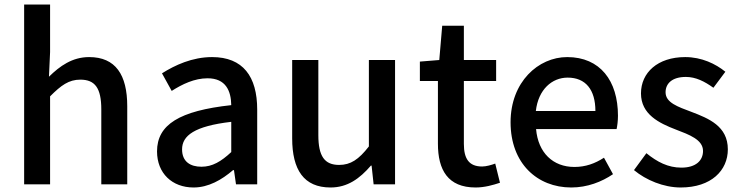

<svg xmlns="http://www.w3.org/2000/svg" viewBox="-20 -817 3281 851"><path d="M87 0H202V-390C251 -439 285 -464 336 -464C401 -464 429 -427 429 -332V0H544V-346C544 -486 492 -564 375 -564C300 -564 245 -524 197 -477L202 -586V-797H87Z M838 14C904 14 963 -20 1013 -63H1017L1026 0H1120V-331C1120 -478 1057 -564 920 -564C832 -564 755 -528 698 -492L741 -414C788 -444 842 -470 900 -470C981 -470 1004 -414 1005 -351C776 -326 676 -265 676 -146C676 -49 743 14 838 14ZM873 -78C824 -78 787 -100 787 -155C787 -216 842 -258 1005 -277V-143C960 -101 921 -78 873 -78Z M1445 14C1520 14 1574 -25 1624 -83H1627L1636 0H1731V-551H1615V-168C1570 -110 1534 -86 1483 -86C1419 -86 1391 -124 1391 -218V-551H1275V-204C1275 -64 1327 14 1445 14Z M2088 14C2128 14 2166 3 2196 -7L2175 -92C2159 -86 2135 -79 2117 -79C2059 -79 2036 -113 2036 -179V-458H2179V-551H2036V-703H1940L1927 -551L1841 -544V-458H1921V-180C1921 -64 1965 14 2088 14Z M2512 14C2583 14 2647 -11 2697 -45L2657 -118C2617 -92 2575 -77 2526 -77C2431 -77 2365 -140 2356 -245H2713C2716 -259 2719 -281 2719 -304C2719 -459 2640 -564 2494 -564C2366 -564 2243 -454 2243 -275C2243 -93 2361 14 2512 14ZM2355 -325C2366 -421 2427 -473 2496 -473C2576 -473 2619 -419 2619 -325Z M2997 14C3133 14 3206 -62 3206 -155C3206 -258 3121 -292 3045 -321C2984 -344 2930 -362 2930 -408C2930 -446 2958 -476 3020 -476C3064 -476 3103 -456 3142 -428L3195 -499C3152 -534 3090 -564 3017 -564C2895 -564 2821 -495 2821 -403C2821 -310 2902 -271 2975 -243C3035 -220 3096 -198 3096 -148C3096 -106 3065 -74 3000 -74C2941 -74 2893 -99 2845 -138L2790 -63C2843 -19 2921 14 2997 14Z"/></svg>

Font: Noto Sans CJK HK Medium
Style: Regular
Weight: 500
Designer: Ryoko NISHIZUKA 西塚涼子 (kana, bopomofo & ideographs); Paul D. Hunt (Latin, Greek & Cyrillic); Sandoll Communications 산돌커뮤니
Foundry: Adobe
Version: Version 2.004;hotconv 1.0.118;makeotfexe 2.5.65603